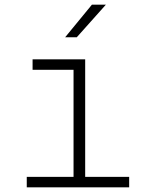

<svg xmlns="http://www.w3.org/2000/svg" viewBox="-20 -805 640 825"><path d="M535 0H95V-45H296V-505H120V-550H346V-45H535ZM310 -645H260L375 -785H435Z"/></svg>

Font: JetBrains Mono Extra Light
Style: Regular
Weight: 200
Monospace: yes
Designer: Philipp Nurullin, Konstantin Bulenkov
Foundry: JetBrains
Version: 2.002